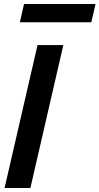

<svg xmlns="http://www.w3.org/2000/svg" viewBox="-20 -947 501 967"><path d="M3 0 169 -720H299L133 0ZM80 -835 101 -927H461L440 -835Z"/></svg>

Font: Instrument Sans SemiBold
Style: Italic
Weight: 600
Italic angle: -13°
Designer: Rodrigo Fuenzalida
Foundry: fragTYPE
Version: Version 1.000;gftools[0.9.28]